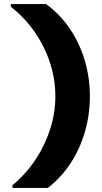

<svg xmlns="http://www.w3.org/2000/svg" viewBox="-20 -820 499 940"><path d="M214 100H41V87Q108 31 154.5 -39.5Q201 -110 226 -189Q251 -268 251 -349Q251 -430 226 -509Q201 -588 152.5 -659.5Q104 -731 33 -787V-800H206Q275 -749 322.5 -678.5Q370 -608 395 -524Q420 -440 420 -349Q420 -258 395.5 -174Q371 -90 325 -20Q279 50 214 100Z"/></svg>

Font: Albert Sans Black
Style: Regular
Weight: 900
Designer: Andreas Rasmussen
Foundry: a.Foundry
Version: Version 1.025